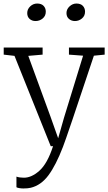

<svg xmlns="http://www.w3.org/2000/svg" viewBox="-20 -815 612 1086"><path d="M1 0ZM112 190Q156 192 202 151.5Q248 111 280 12H267L62 -499L1 -506V-546H221V-506L140 -499L265 -157L309 -33L342 -149L450 -500L370 -506V-546H572V-506L511 -500Q356 -34 336 16Q296 120 254 176.5Q212 233 154 247Q138 251 112 251Q101 251 89 249Q77 247 73 244V184Q90 190 112 190ZM134 -741Q134 -763 151 -779Q168 -795 190 -795Q214 -795 226.5 -782Q239 -769 239 -749Q239 -725 221.5 -710.5Q204 -696 181 -696Q161 -696 147.5 -708Q134 -720 134 -741ZM356 -741Q356 -763 373.5 -779Q391 -795 412 -795Q436 -795 448.5 -782Q461 -769 461 -749Q461 -725 443.5 -710.5Q426 -696 404 -696Q384 -696 370 -708Q356 -720 356 -741Z"/></svg>

Font: Martel UltraLight
Style: Regular
Weight: 250
Designer: Dan Reynolds
Foundry: Dan Reynolds
Version: Version 1.001; ttfautohint (v1.1) -l 5 -r 5 -G 72 -x 0 -D la